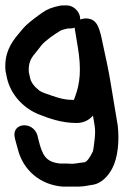

<svg xmlns="http://www.w3.org/2000/svg" viewBox="-30 -513 491 715"><path d="M268.7 -440.3C268.8 -443.3 268.6 -446.7 268.1 -449.5C264.3 -472.4 242.8 -493 217.9 -493H207.9C196.3 -493 187 -490.9 173.3 -487.1C146 -479.6 133.3 -470.5 112.9 -455.4C93.1 -440.7 69.7 -423.6 53.9 -404.7L37.3 -384.7C10.9 -353.1 -14.9 -314.4 -9.6 -250.1C-9.5 -249.6 -9.4 -248.7 -9.3 -248C-8 -240 -6 -230.9 -3.8 -221.3C11.4 -156.2 61.8 -107.8 114.8 -87C152.5 -72.1 199.6 -55 254.8 -55C282.1 -55 301.9 -66 316.2 -82.6L322.2 -47C325 -30.3 324.5 -11.6 322.6 4.1C321.3 15.1 317.9 46 315.7 51.2C307 68.6 296 88.7 284.5 91.3L268.6 93.2C259.5 94.3 247.2 96.8 241.2 97C233.6 96.4 225.2 96 217 96H194.1C140.8 90.5 127.6 66.1 113 6.1L109.6 -7.8C109.5 -8.2 109.3 -9 109.2 -9.5C92.3 -64 10.7 -56.5 25.4 1.5L28.2 12.9C30.5 22.2 33.7 31.5 35.7 39.8C55.3 122 121.3 175.7 203.4 181.9C203.8 182 204.7 182 205.3 182H231.3C252.1 182 273.3 182.9 295.5 178.5L310.5 175.8C348.9 172.1 374.9 139.6 388.6 112.9C408.9 73.4 414.7 13.6 408.7 -43.4C408.7 -43.8 408.6 -44.5 408.5 -45L381.4 -208C372.3 -262.3 363 -302 352.5 -351.2C347.9 -372.4 344.5 -395.7 332.8 -419.2C315.6 -451.6 281.2 -445.3 268.7 -440.3ZM77.2 -244.8C75.2 -283.7 86.6 -297.9 108.9 -324.6L124 -343.9C137.7 -361.3 173.3 -385.7 195.1 -398.8C198.2 -400.7 218.4 -406.8 222.2 -407H232.2C237.7 -407 243.2 -408 248.1 -410.1C248.1 -408.4 248.3 -406.7 248.6 -405L259.7 -338C273.6 -254.6 268.3 -201.9 248.9 -150.9C244.1 -138.3 246 -141 239.5 -141C214.1 -141 191.4 -146.8 167 -155.4C146 -162.8 125.6 -168.4 115.3 -176.7C97.7 -190.6 84.6 -206.6 81.4 -226C80.2 -232.8 78.3 -238.8 77.2 -244.8Z"/></svg>

Font: CiSf OpenHand
Style: BlakOpObl
Weight: 400
Foundry: Cannot Into Space Fonts
Version: Version 0.7892